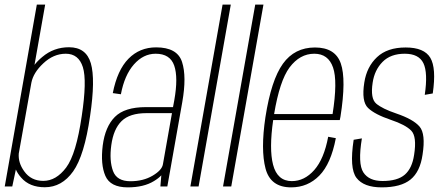

<svg xmlns="http://www.w3.org/2000/svg" viewBox="-36 -805 1920 829"><path d="M-15.5 0 123 -785H159L113 -525Q126 -542 146.5 -559Q196 -601 262 -601Q336 -601 356.2 -531.8Q376.5 -462.5 353 -304.5Q328.5 -133.5 279.8 -65Q231 3.5 157.5 3.5Q91.5 3.5 55.5 -38Q40 -55.5 32.5 -73L17 0ZM99.5 -448 45 -142Q42 -102 68.5 -65.5Q98 -24 151 -24Q206.5 -24 249.8 -81.8Q293 -139.5 317 -304.5Q340 -457 321.8 -515Q303.5 -573 248 -573Q195 -573 151 -531.5Q108 -491.5 99.5 -448Z M656.5 0 660.5 -48Q648.5 -35 628.5 -23Q584.5 4 515.5 4Q440.5 4 419 -45.5Q397.5 -95 407.5 -176.5Q418 -258 460 -300.2Q502 -342.5 594 -342.5H711L716.5 -372Q734 -470.5 716.2 -521.8Q698.5 -573 636 -573Q583 -573 542.2 -526.8Q501.5 -480.5 486 -398L451 -403Q470.5 -502.5 518.8 -551.5Q567 -600.5 638 -600.5Q729.5 -600.5 750 -537.5Q770.5 -474.5 751 -364L686.5 0ZM667.5 -96 706.5 -316.5H596.5Q524 -316.5 489 -282.2Q454 -248 444.5 -178Q435.5 -111.5 451.8 -67Q468 -22.5 527 -22.5Q582.5 -22.5 623 -46.5Q663.5 -70.5 667.5 -96Z M786 0 925 -785H960.5L821.5 0Z M927 0 1066 -785H1101.5L962.5 0Z M1221 4Q1132 4 1110.5 -77.2Q1089 -158.5 1110 -299Q1135 -459.5 1185.5 -529.8Q1236 -600 1324 -600Q1411.5 -600 1435.5 -531Q1459.5 -462 1434 -301Q1432.5 -292 1431 -286.5H1143.5Q1125.5 -161.5 1143 -94Q1161.5 -23 1224 -23Q1278.5 -23 1320.8 -70.8Q1363 -118.5 1381 -214.5L1414 -208.5Q1393 -98 1343 -47Q1293 4 1221 4ZM1147.5 -312.5H1400Q1422.5 -455 1402 -513.5Q1381.5 -573 1321 -573Q1258.5 -573 1214 -513.5Q1171.5 -456 1147.5 -312.5Z M1612 4Q1534.5 4 1503.2 -37Q1472 -78 1491 -201.5L1526.5 -207.5Q1508.5 -98 1532.8 -60.8Q1557 -23.5 1615.5 -23.5Q1680.5 -23.5 1712 -51Q1743.5 -78.5 1752 -136.5Q1764.5 -215.5 1739.5 -241Q1714.5 -266.5 1651.5 -287.5Q1582 -311 1553 -339Q1524 -367 1537 -449Q1547.5 -516.5 1591.8 -558.2Q1636 -600 1715.5 -600Q1795.5 -600 1822 -555.5Q1848.5 -511 1832.5 -401.5L1798 -395.5Q1812 -491 1792.2 -532Q1772.5 -573 1711.5 -573Q1650.5 -573 1615.8 -537.8Q1581 -502.5 1573 -448Q1562.5 -379.5 1588.5 -357.5Q1614.5 -335.5 1675 -315Q1748.5 -290 1775.5 -258.5Q1802.5 -227 1788.5 -137.5Q1778 -63.5 1736.5 -29.8Q1695 4 1612 4Z"/></svg>

Font: Anybody ExtraLight
Style: Italic
Weight: 200
Italic angle: -10°
Designer: Tyler Finck
Foundry: Etcetera Type Company
Version: Version 1.010; ttfautohint (v1.8.3) -l 8 -r 50 -G 200 -x 14 